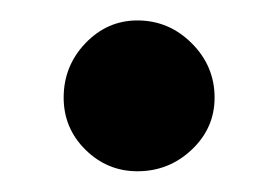

<svg xmlns="http://www.w3.org/2000/svg" viewBox="-20 -160 271 187"><path d="M113.8 6.8Q84.5 6.8 63.2 -14.2Q42 -35.2 42 -64.9Q42 -95.7 63.2 -117.9Q84.5 -140.1 113.8 -140.1Q144.5 -140.1 166.7 -117.9Q189 -95.7 189 -64.9Q189 -35.2 166.7 -14.2Q144.5 6.8 113.8 6.8Z"/></svg>

Font: Lumene Sans
Style: Bold
Weight: 600
Designer: Deni Anggara
Version: Version 1.003;Glyphs 3.1.2 (3151)